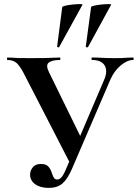

<svg xmlns="http://www.w3.org/2000/svg" viewBox="-20 -906 673 938"><path d="M218 12Q177 12 152 -6Q127 -24 127 -53Q127 -72 140 -88.5Q153 -105 180 -105Q204 -105 215 -93.5Q226 -82 231 -67Q236 -52 241.5 -40.5Q247 -29 260 -29Q270 -29 280 -39.5Q290 -50 303 -81L490 -519Q507 -560 491 -586.5Q475 -613 429 -613Q427 -613 427 -619Q427 -625 429 -625Q455 -625 479 -623.5Q503 -622 542 -622Q563 -622 575.5 -622.5Q588 -623 599.5 -624Q611 -625 630 -625Q633 -625 633 -619Q633 -613 630 -613Q602 -613 570.5 -587Q539 -561 520 -519L332 -82Q310 -31 285 -9.5Q260 12 218 12ZM324 -105 99 -542Q80 -580 63 -596.5Q46 -613 16 -613Q14 -613 14 -619Q14 -625 16 -625Q33 -625 43 -624Q53 -623 70 -622.5Q87 -622 125 -622Q172 -622 199.5 -622.5Q227 -623 243.5 -624Q260 -625 273 -625Q275 -625 275 -619Q275 -613 273 -613Q234 -613 218 -600Q202 -587 220 -552L381 -223ZM269 -676Q268 -674 263.5 -675Q259 -676 259 -678L284 -871Q285 -875 300.5 -878.5Q316 -882 336 -884Q356 -886 370.5 -886Q385 -886 383 -883ZM410 -676Q408 -674 403.5 -675Q399 -676 399 -678L425 -871Q425 -875 440.5 -878.5Q456 -882 476 -884Q496 -886 510.5 -886Q525 -886 523 -883Z"/></svg>

Font: Cormorant
Style: Bold
Weight: 700
Designer: Christian Thalmann (Catharsis Fonts)
Foundry: Catharsis Fonts
Version: Version 4.000